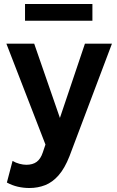

<svg xmlns="http://www.w3.org/2000/svg" viewBox="-20 -719 588 963"><path d="M127.5 224Q98 224 69.5 217.5Q41 211 14.5 196.5L43 88Q58.5 97.5 77.5 102.5Q96.5 107.5 112 107.5Q144 107.5 164 92.8Q184 78 194.5 46L208 6L12 -500H151.5L280.5 -127.5L406 -500H541.5L328.5 64.5Q304.5 125.5 274 160.2Q243.5 195 206.8 209.5Q170 224 127.5 224ZM105.5 -615V-699H443.5V-615Z"/></svg>

Font: Geologica Medium
Style: Regular
Weight: 500
Designer: Sindre Bremnes, Frode Helland
Foundry: Monokrom Skriftforlag AS
Version: Version 1.010;gftools[0.9.28]